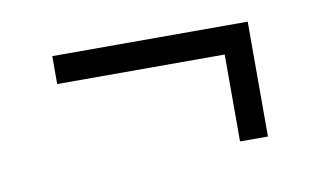

<svg xmlns="http://www.w3.org/2000/svg" viewBox="-36 -526 496 298"><g transform="rotate(-10 212.5 -376.5)"><path d="M322.5 -286V-423H58.5V-467H366.5V-286Z"/></g></svg>

Font: Big Shoulders Stencil Text ExtraLight
Style: Regular
Weight: 250
Version: Version 2.001